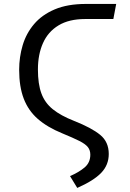

<svg xmlns="http://www.w3.org/2000/svg" viewBox="-20 -726 655 966"><path d="M368.7 219.5 332.3 160Q376.4 141 405.4 116.7Q434.4 92.3 434.4 52.3Q434.4 29.7 422.1 14.1Q409.7 -1.5 379.2 -16.9Q348.7 -32.3 293.8 -54.9Q218.5 -85.6 170.5 -127.4Q122.6 -169.2 99.5 -229.5Q76.4 -289.7 76.4 -374.9Q76.4 -439 94.1 -498.5Q111.8 -557.9 151.3 -604.6Q190.8 -651.3 255.1 -678.7Q319.5 -706.2 413.3 -706.2H564.6L550.3 -630.3H408.7Q327.2 -630.3 274.4 -598.2Q221.5 -566.2 196.2 -509Q170.8 -451.8 170.8 -376.4Q170.8 -303.6 188.2 -256.2Q205.6 -208.7 245.6 -176.4Q285.6 -144.1 352.3 -117.9Q440.5 -83.1 483.8 -47.7Q527.2 -12.3 527.2 48.7Q527.2 104.1 489.2 143.6Q451.3 183.1 368.7 219.5Z"/></svg>

Font: FiraCode Nerd Font
Style: Regular
Weight: 400
Designer: Carrois Corporate, Edenspiekermann AG, Nikita Prokopov
Foundry: Carrois Corporate, Edenspiekermann AG, Nikita Prokopov
Version: Version 6.002;Nerd Fonts 2.2.2